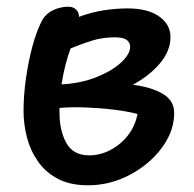

<svg xmlns="http://www.w3.org/2000/svg" viewBox="-20 -534 578 571"><path d="M242 17Q188 17 151.5 -2.5Q115 -22 92.5 -54.5Q70 -87 60 -126Q50 -165 50 -205Q50 -249 57 -299.5Q64 -350 76.5 -396.5Q89 -443 106 -475Q117 -494 138.5 -504Q160 -514 183 -514Q198 -514 206.5 -505.5Q215 -497 215 -484Q253 -498 289.5 -503.5Q326 -509 359 -509Q420 -509 453.5 -485Q487 -461 487 -424Q487 -383 456 -346Q425 -309 375 -282Q430 -275 464 -255Q498 -235 498 -198Q498 -157 477 -119Q456 -81 419.5 -50Q383 -19 337.5 -1Q292 17 242 17ZM321 -423Q285 -423 253 -413Q221 -403 190 -390Q182 -369 175 -342Q168 -315 163 -283Q220 -286 266.5 -304.5Q313 -323 340 -348Q367 -373 367 -395Q367 -408 356.5 -415.5Q346 -423 321 -423ZM157 -198Q157 -145 177.5 -108.5Q198 -72 245 -72Q278 -72 308.5 -88Q339 -104 360.5 -131.5Q382 -159 389 -195Q359 -203 317.5 -208Q276 -213 233.5 -214.5Q191 -216 157 -213Q157 -206 157 -198Z"/></svg>

Font: Shantell Sans Normal
Style: Regular
Weight: 500
Designer: Stephen Nixon, Anya Danilova, Shantell Martin
Foundry: Arrow Type
Version: Version 1.009;[a7da0bfa3]